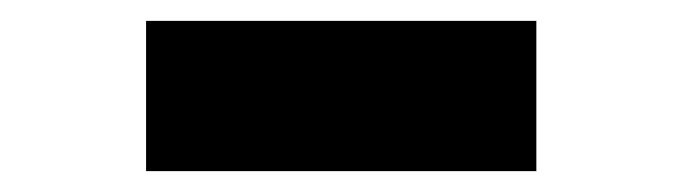

<svg xmlns="http://www.w3.org/2000/svg" viewBox="-20 -422 654 184"><path d="M120 -402H494V-258H120Z"/></svg>

Font: Intel One Mono Light
Style: Regular
Weight: 300
Monospace: yes
Designer: Fred Shallcrass
Foundry: Frere-Jones Type LLC
Version: Version 1.004